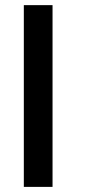

<svg xmlns="http://www.w3.org/2000/svg" viewBox="-20 -731 331 751"><path d="M185.5 0V-710.9H73.2V0Z"/></svg>

Font: Ride SemiBold
Style: Regular
Weight: 600
Version: Version 3.000